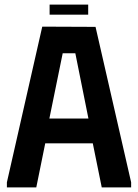

<svg xmlns="http://www.w3.org/2000/svg" viewBox="-20 -816 601 836"><path d="M10 0V-22L164 -700L396 -699L551 -22V0H423L384 -192H177L138 0ZM195 -300H365L308 -584H253ZM196 -796H364V-752H196Z"/></svg>

Font: Phudu Medium
Style: Regular
Weight: 500
Version: Version 1.005;gftools[0.9.23]